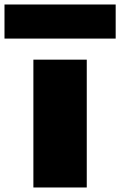

<svg xmlns="http://www.w3.org/2000/svg" viewBox="-98 -830 532 850"><path d="M49.8 -565.9H286.1V0H49.8ZM-78.1 -810.1H414.1V-659.2H-78.1Z"/></svg>

Font: Mattone
Style: Bold
Weight: 700
Width: 6
Designer: Nunzio Mazzaferro
Foundry: Collletttivo
Version: Version 2.000;Glyphs 3.2 (3217)